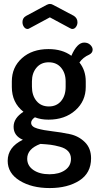

<svg xmlns="http://www.w3.org/2000/svg" viewBox="-20 -729 503 974"><path d="M233 -641 129 -585Q124 -582 120 -582Q109 -582 101.5 -592.5Q94 -603 94 -617Q94 -638 112 -648L216 -704Q226 -709 233 -709Q242 -709 250 -704L354 -649Q373 -637 373 -616Q373 -603 365.5 -592.5Q358 -582 347 -582Q345 -582 341 -583Q339 -585 337 -585ZM226 -122Q187 -122 157 -134Q138 -121 138 -106Q138 -86 169.5 -77Q201 -68 245.5 -63Q290 -58 334.5 -48.5Q379 -39 410.5 -8Q442 23 442 74Q442 149 382.5 187Q323 225 232 225Q141 225 80 187.5Q19 150 19 87Q19 17 96 -20Q49 -40 49 -86Q49 -130 99 -162Q40 -208 40 -288V-316Q40 -388 91.5 -434Q143 -480 226 -480Q296 -480 342 -446Q371 -513 407 -513Q426 -513 438 -501.5Q450 -490 450 -477Q450 -461 433 -452Q401 -438 383 -412Q415 -372 415 -316V-288Q415 -216 362 -169Q309 -122 226 -122ZM313 -288V-316Q313 -358 290 -385.5Q267 -413 227 -413Q188 -413 165 -385.5Q142 -358 142 -316V-289Q142 -245 165 -217Q188 -189 228 -189Q267 -189 290 -216.5Q313 -244 313 -288ZM340 77Q340 54 326 38.5Q312 23 284.5 15.5Q257 8 237.5 5.5Q218 3 185 1Q118 26 118 76Q118 112 149.5 133.5Q181 155 231 155Q280 155 310 134Q340 113 340 77Z"/></svg>

Font: Dosis
Style: SemiBold
Weight: 600
Designer: Edgar Tolentino, Pablo Impallari, Igino Marini
Foundry: Edgar Tolentino, Pablo Impallari, Igino Marini
Version: Version 1.007